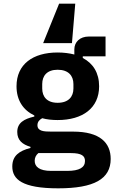

<svg xmlns="http://www.w3.org/2000/svg" viewBox="-20 -814 640 1046"><path d="M583 52C583 -35 526 -97 378 -97H260C219 -97 184 -99 184 -132C184 -150 195 -162 210 -170C235 -163 264 -160 294 -160C430 -160 520 -225 520 -344C520 -417 487 -469 431 -498V-507H555V-615H464C415 -615 385 -585 385 -545V-517C358 -524 327 -528 294 -528C159 -528 70 -464 70 -344C70 -268 106 -214 167 -185V-179C111 -166 74 -145 74 -95C74 -50 102 -27 146 -14V-8C84 8 47 35 47 93C47 163 101 212 297 212C493 212 583 161 583 52ZM443 63C443 98 413 117 346 117H259C194 117 169 94 169 62C169 45 176 31 189 20H366C426 20 443 36 443 63ZM294 -254C236 -254 210 -287 210 -332V-356C210 -401 236 -434 294 -434C353 -434 380 -401 380 -356V-332C380 -287 353 -254 294 -254ZM215 -579H372L390 -794H302Z"/></svg>

Font: IBM Plex Mono
Style: Bold
Weight: 700
Monospace: yes
Designer: Mike Abbink, Paul van der Laan, Pieter van Rosmalen
Foundry: Bold Monday
Version: Version 2.004